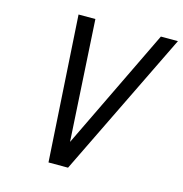

<svg xmlns="http://www.w3.org/2000/svg" viewBox="-104 -796 851 892"><g transform="rotate(15 321.5 -350.0)"><path d="M165 -700 208 0H302L643 -700H561L280 -118L246 -700Z"/></g></svg>

Font: Advent Pro Medium
Style: Italic
Weight: 500
Italic angle: -12°
Version: Version 3.000